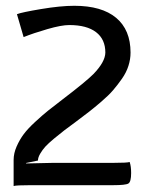

<svg xmlns="http://www.w3.org/2000/svg" viewBox="-20 -624 490 647"><path d="M25.9 2.9V-85Q25.9 -107.4 36.1 -130.6Q46.4 -153.8 60.1 -172.1Q73.7 -190.4 98.9 -213.6Q124 -236.8 142.1 -251.2Q160.2 -265.6 190.9 -289.1Q269 -348.6 294.9 -374.5Q334.5 -415.5 335 -446.8Q335 -491.7 303.7 -515.6Q272.5 -539.6 213.4 -539.6Q187 -539.6 139.6 -525.9Q92.3 -512.2 59.6 -499L37.1 -576.2Q52.7 -582.5 118.4 -593.5Q184.1 -604.5 230.5 -604.5Q322.8 -604.5 371.3 -564Q419.9 -523.4 419.9 -446.8Q419.9 -424.3 412.8 -402.1Q405.8 -379.9 390.9 -358.6Q376 -337.4 361.3 -320.3Q346.7 -303.2 322.3 -282.2Q297.9 -261.2 281.5 -248.5Q265.1 -235.8 237.8 -215.3Q210.4 -195.3 196.8 -184.8Q183.1 -174.3 162.8 -157.5Q142.6 -140.6 132.8 -129.9Q123 -119.1 115.5 -106.2Q107.9 -93.3 107.9 -83L67.4 -74.7L68.8 -73.2Q139.2 -75.2 159.2 -75.2H361.8Q408.2 -75.2 417 -78.1Q421.9 -63.5 421.9 -41Q421.9 -11.2 412.6 -5.6Q403.3 0 361.8 0H84Q34.7 0 25.9 2.9Z"/></svg>

Font: Nikodecs
Style: Medium
Weight: 500
Version: Version 0.29